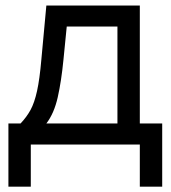

<svg xmlns="http://www.w3.org/2000/svg" viewBox="-20 -536 633 712"><path d="M11.2 156.2V-78.1H56.2Q78.6 -101.6 93.3 -128.4Q107.9 -155.3 117.4 -198.7Q127 -242.2 133.3 -314.5L151.9 -515.6H498.5V-78.1H581.5V156.2H498.5V0H94.2V156.2ZM151.9 -78.1H415.5V-437.5H227.5L215.3 -314.5Q207.5 -234.9 194.1 -175.3Q180.7 -115.7 151.9 -78.1Z"/></svg>

Font: Inter Display
Style: Regular
Weight: 400
Designer: Rasmus Andersson
Foundry: rsms
Version: Version 4.001;git-9221beed3